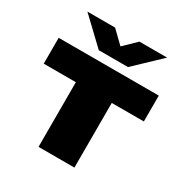

<svg xmlns="http://www.w3.org/2000/svg" viewBox="-183 -949 1047 1093"><g transform="rotate(30 340.0 -403.0)"><path d="M222 0V-425H11V-595H669V-425H458V0ZM244 -648 78 -806H260L359 -710H321L420 -806H602L436 -648Z"/></g></svg>

Font: Encode Sans SC Expanded Black
Style: Regular
Weight: 900
Width: 7
Designer: Multiple Designers
Foundry: Impallari Type
Version: Version 3.002